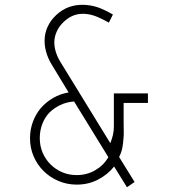

<svg xmlns="http://www.w3.org/2000/svg" viewBox="-20 -767 740 806"><path d="M302 8Q261 8 225 -7.5Q189 -23 162.5 -49.5Q136 -76 121 -111Q106 -146 106 -187Q106 -223 118 -255.5Q130 -288 152 -314Q174 -339 203.5 -356Q233 -373 268 -379L197 -496Q180 -524 172.5 -553.5Q165 -583 168 -611.5Q171 -640 186 -666.5Q201 -693 229 -715Q254 -734 283 -741.5Q312 -749 344 -746Q376 -743 404.5 -731Q433 -719 454 -706L437 -672Q418 -683 393.5 -694Q369 -705 345 -708Q321 -711 299.5 -705.5Q278 -700 259 -685Q236 -667 224 -646Q212 -625 209 -603Q206 -580 212.5 -555.5Q219 -531 233 -508L443 -166Q450 -183 454 -200Q458 -217 458 -236V-375H601V-335H499V-251Q499 -233 499.5 -216Q500 -199 498 -182Q497 -163 493 -144Q489 -125 480 -108L545 -3L513 19L459 -68Q432 -34 391.5 -13Q351 8 302 8ZM302 -32Q345 -32 380 -52.5Q415 -73 435 -107L291 -341Q260 -339 233 -326Q206 -313 186 -293Q167 -272 157 -245Q147 -218 147 -187Q147 -154 159 -126Q171 -98 192 -77Q213 -56 241 -44Q269 -32 302 -32Z"/></svg>

Font: Josefin Slab
Style: Regular
Weight: 400
Designer: Santiago Orozco
Foundry: Typemade
Version: Version 2.000